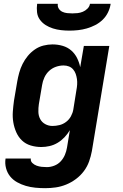

<svg xmlns="http://www.w3.org/2000/svg" viewBox="-20 -760 640 1003"><path d="M216 223Q190 223 164.5 220.5Q139 218 115 211Q91 204 69.5 192Q48 180 33 161.5Q18 143 11.5 118.5Q5 94 9 68H141Q139 82 149 91.5Q159 101 171.5 105.5Q184 110 197.5 111.5Q211 113 225 113Q244 113 263.5 105.5Q283 98 297 83Q311 68 319 49Q327 30 330 11L345 -80Q333 -60 317 -43Q301 -26 281 -14Q261 -2 239 3Q217 8 196 8Q167 8 140.5 0Q114 -8 95 -26Q76 -44 65 -69Q54 -94 49.5 -121Q45 -148 47 -176.5Q49 -205 53 -234L70 -334Q74 -357 80.5 -380.5Q87 -404 98 -426Q109 -448 125 -467.5Q141 -487 162 -501.5Q183 -516 207 -522Q231 -528 254 -528Q282 -528 307.5 -520.5Q333 -513 352 -496.5Q371 -480 382.5 -457Q394 -434 399 -409L418 -520H551L460 29Q455 56 445.5 83Q436 110 418.5 133.5Q401 157 377 175Q353 193 326 204Q299 215 271.5 219Q244 223 216 223ZM254 -102Q272 -102 290.5 -106.5Q309 -111 325 -123Q341 -135 350.5 -152.5Q360 -170 363 -188L379 -288Q382 -303 383 -318Q384 -333 382 -347Q380 -361 375.5 -374Q371 -387 362 -397.5Q353 -408 340 -413Q327 -418 312 -418Q292 -418 272 -411Q252 -404 236.5 -389.5Q221 -375 212 -355.5Q203 -336 200 -316L183 -216Q180 -196 180.5 -175.5Q181 -155 190 -138Q199 -121 216.5 -111.5Q234 -102 254 -102ZM343 -600Q321 -600 299 -602.5Q277 -605 256.5 -611.5Q236 -618 218.5 -629Q201 -640 188.5 -657Q176 -674 173.5 -696Q171 -718 174 -740H282Q280 -726 287 -715Q294 -704 305.5 -698.5Q317 -693 330.5 -691.5Q344 -690 358 -690Q372 -690 385.5 -691.5Q399 -693 412.5 -698.5Q426 -704 437 -715Q448 -726 450 -740H558Q555 -718 544.5 -696Q534 -674 516.5 -657Q499 -640 477.5 -629Q456 -618 433.5 -611.5Q411 -605 388 -602.5Q365 -600 343 -600Z"/></svg>

Font: Iosevka Extrabold Extended
Style: Italic
Weight: 800
Width: 7
Italic angle: -9°
Monospace: yes
Designer: Belleve Invis
Foundry: Belleve Invis
Version: Version 32.5.0; ttfautohint (v1.8.4)